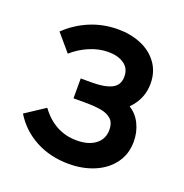

<svg xmlns="http://www.w3.org/2000/svg" viewBox="-108 -652 731 763"><g transform="rotate(20 258.0 -270.0)"><path d="M475.5 -156.5Q475.5 -103.5 447 -64.8Q418.5 -26 370 -5.5Q321.5 15 262.5 15Q184 15 121.8 -18.2Q59.5 -51.5 23.5 -111L106.5 -165.5Q166.5 -83.5 260 -83.5Q310 -83.5 339.2 -106Q368.5 -128.5 368.5 -167.5Q368.5 -196.5 352.5 -211.5Q336.5 -226.5 309.2 -231.5Q282 -236.5 239.5 -236.5H191.5V-320.5H239.5Q293 -320.5 322.5 -335.2Q352 -350 352 -386.5Q352 -421.5 326 -439.2Q300 -457 260 -457Q219.5 -457 179.8 -440Q140 -423 109.5 -395.5L48.5 -467Q92 -509 147.5 -532Q203 -555 265.5 -555Q318.5 -555 362.8 -536.5Q407 -518 433.2 -481.8Q459.5 -445.5 459.5 -395.5Q459.5 -330.5 412 -283Q443 -263.5 459.2 -230Q475.5 -196.5 475.5 -156.5Z"/></g></svg>

Font: Manrope KiralyPet SmBd KiralyPet
Style: Regular
Weight: 600
Designer: Mikhail Sharanda
Foundry: Mikhail Sharanda
Version: Version 4.502